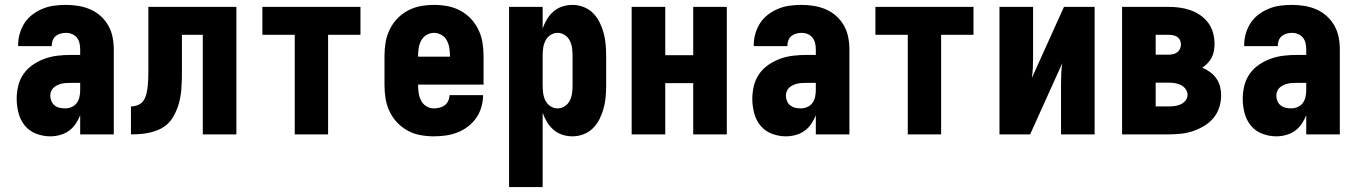

<svg xmlns="http://www.w3.org/2000/svg" viewBox="-20 -548 5540 783"><path d="M185 8Q156 8 128 -2.5Q100 -13 81.5 -35.5Q63 -58 55.5 -87Q48 -116 48 -145Q48 -172 54.5 -198.5Q61 -225 76.5 -247Q92 -269 115 -284.5Q138 -300 163.5 -309Q189 -318 215.5 -321Q242 -324 269 -324H307V-347Q307 -360 304 -372.5Q301 -385 293.5 -394.5Q286 -404 274 -409Q262 -414 249 -414Q238 -414 227 -411Q216 -408 207.5 -401Q199 -394 195 -383.5Q191 -373 191 -362V-360H54V-366Q54 -389 61 -412.5Q68 -436 81 -455.5Q94 -475 113.5 -489.5Q133 -504 155.5 -513Q178 -522 201.5 -525Q225 -528 249 -528Q274 -528 299 -524Q324 -520 347.5 -510Q371 -500 390 -483Q409 -466 421.5 -444Q434 -422 439 -397Q444 -372 444 -347V0H307V-78Q300 -60 288.5 -43Q277 -26 261 -14.5Q245 -3 225 2.5Q205 8 185 8ZM246 -106Q259 -106 272 -111.5Q285 -117 293 -128Q301 -139 304 -152.5Q307 -166 307 -180V-210H269Q260 -210 250.5 -209.5Q241 -209 232 -207Q223 -205 214.5 -201Q206 -197 199 -191Q192 -185 188.5 -176Q185 -167 185 -158Q185 -147 189.5 -136Q194 -125 203 -118Q212 -111 223 -108.5Q234 -106 246 -106Z M514 0V-114Q529 -114 543.5 -120Q558 -126 566 -139Q574 -152 577.5 -167Q581 -182 582.5 -197Q584 -212 584.5 -227Q585 -242 585 -258V-520H944V0H807V-406H722V-261Q722 -242 721.5 -222Q721 -202 719.5 -183Q718 -164 714 -144.5Q710 -125 703 -106.5Q696 -88 686 -71Q676 -54 661.5 -41Q647 -28 629 -20Q611 -12 592 -7.5Q573 -3 553.5 -1.5Q534 0 514 0Z M1182 0V-406H1050V-520H1450V-406H1318V0Z M1749 8Q1722 8 1694.5 3Q1667 -2 1643 -15Q1619 -28 1600 -48Q1581 -68 1569 -93Q1557 -118 1552.5 -145.5Q1548 -173 1548 -200V-320Q1548 -348 1552.5 -375Q1557 -402 1569 -427Q1581 -452 1600 -472Q1619 -492 1643.5 -505Q1668 -518 1695 -523Q1722 -528 1750 -528Q1778 -528 1805 -523Q1832 -518 1856.5 -505Q1881 -492 1900 -472Q1919 -452 1931 -427Q1943 -402 1947.5 -375Q1952 -348 1952 -320V-203H1685V-200Q1685 -184 1687.5 -168Q1690 -152 1697.5 -137.5Q1705 -123 1719 -114.5Q1733 -106 1749 -106Q1761 -106 1773 -109Q1785 -112 1794 -119Q1803 -126 1808 -137Q1813 -148 1813 -160H1950V-159Q1950 -135 1943 -111Q1936 -87 1922 -67Q1908 -47 1888.5 -32Q1869 -17 1846 -8Q1823 1 1798.5 4.5Q1774 8 1749 8ZM1685 -317H1815V-320Q1815 -336 1812.5 -352Q1810 -368 1802.5 -382.5Q1795 -397 1780.5 -405.5Q1766 -414 1750 -414Q1734 -414 1719.5 -405.5Q1705 -397 1697.5 -382.5Q1690 -368 1687.5 -352Q1685 -336 1685 -320Z M2056 215V-520H2193V-432Q2200 -452 2211 -470Q2222 -488 2237.5 -501.5Q2253 -515 2273.5 -521.5Q2294 -528 2314 -528Q2338 -528 2360 -519.5Q2382 -511 2398.5 -494.5Q2415 -478 2425.5 -456.5Q2436 -435 2442 -412.5Q2448 -390 2450 -366.5Q2452 -343 2452 -320V-200Q2452 -177 2450 -153.5Q2448 -130 2442 -107.5Q2436 -85 2425.5 -63.5Q2415 -42 2398.5 -25.5Q2382 -9 2360 -0.5Q2338 8 2314 8Q2294 8 2273.5 1.5Q2253 -5 2237.5 -18.5Q2222 -32 2211 -50Q2200 -68 2193 -88V215ZM2254 -106Q2270 -106 2283.5 -115Q2297 -124 2304 -138.5Q2311 -153 2313 -168.5Q2315 -184 2315 -200V-320Q2315 -336 2313 -351.5Q2311 -367 2304 -381.5Q2297 -396 2283.5 -405Q2270 -414 2254 -414Q2238 -414 2224.5 -405Q2211 -396 2204 -381.5Q2197 -367 2195 -351.5Q2193 -336 2193 -320V-200Q2193 -184 2195 -168.5Q2197 -153 2204 -138.5Q2211 -124 2224.5 -115Q2238 -106 2254 -106Z M2556 0V-520H2693V-323H2807V-520H2944V0H2807V-209H2693V0Z M3185 8Q3156 8 3128 -2.5Q3100 -13 3081.5 -35.5Q3063 -58 3055.5 -87Q3048 -116 3048 -145Q3048 -172 3054.5 -198.5Q3061 -225 3076.5 -247Q3092 -269 3115 -284.5Q3138 -300 3163.5 -309Q3189 -318 3215.5 -321Q3242 -324 3269 -324H3307V-347Q3307 -360 3304 -372.5Q3301 -385 3293.5 -394.5Q3286 -404 3274 -409Q3262 -414 3249 -414Q3238 -414 3227 -411Q3216 -408 3207.5 -401Q3199 -394 3195 -383.5Q3191 -373 3191 -362V-360H3054V-366Q3054 -389 3061 -412.5Q3068 -436 3081 -455.5Q3094 -475 3113.5 -489.5Q3133 -504 3155.5 -513Q3178 -522 3201.5 -525Q3225 -528 3249 -528Q3274 -528 3299 -524Q3324 -520 3347.5 -510Q3371 -500 3390 -483Q3409 -466 3421.5 -444Q3434 -422 3439 -397Q3444 -372 3444 -347V0H3307V-78Q3300 -60 3288.5 -43Q3277 -26 3261 -14.5Q3245 -3 3225 2.5Q3205 8 3185 8ZM3246 -106Q3259 -106 3272 -111.5Q3285 -117 3293 -128Q3301 -139 3304 -152.5Q3307 -166 3307 -180V-210H3269Q3260 -210 3250.5 -209.5Q3241 -209 3232 -207Q3223 -205 3214.5 -201Q3206 -197 3199 -191Q3192 -185 3188.5 -176Q3185 -167 3185 -158Q3185 -147 3189.5 -136Q3194 -125 3203 -118Q3212 -111 3223 -108.5Q3234 -106 3246 -106Z M3682 0V-406H3550V-520H3950V-406H3818V0Z M4056 0V-520H4193V-312Q4193 -291 4192 -270.5Q4191 -250 4188 -230L4319 -520H4444V0H4307V-208Q4307 -229 4308 -249.5Q4309 -270 4312 -290L4181 0Z M4556 0V-520H4745Q4768 -520 4790.5 -517Q4813 -514 4834.5 -506.5Q4856 -499 4875 -486Q4894 -473 4907.5 -454.5Q4921 -436 4927 -414Q4933 -392 4933 -369Q4933 -355 4930.5 -340.5Q4928 -326 4921.5 -313.5Q4915 -301 4905 -290.5Q4895 -280 4883 -272Q4900 -265 4915 -254Q4930 -243 4940.5 -228Q4951 -213 4955.5 -195Q4960 -177 4960 -159Q4960 -134 4952 -109.5Q4944 -85 4928 -66Q4912 -47 4890 -34Q4868 -21 4844 -13Q4820 -5 4795 -2.5Q4770 0 4745 0ZM4693 -325H4745Q4754 -325 4763.5 -327Q4773 -329 4780.5 -334.5Q4788 -340 4792 -348.5Q4796 -357 4796 -367Q4796 -376 4792 -384.5Q4788 -393 4780 -398Q4772 -403 4763 -404.5Q4754 -406 4745 -406H4693ZM4693 -114H4745Q4758 -114 4770.5 -115.5Q4783 -117 4795 -122.5Q4807 -128 4815 -138.5Q4823 -149 4823 -161Q4823 -174 4815 -185Q4807 -196 4795.5 -201.5Q4784 -207 4771 -209Q4758 -211 4745 -211H4693Z M5185 8Q5156 8 5128 -2.5Q5100 -13 5081.5 -35.5Q5063 -58 5055.5 -87Q5048 -116 5048 -145Q5048 -172 5054.5 -198.5Q5061 -225 5076.5 -247Q5092 -269 5115 -284.5Q5138 -300 5163.5 -309Q5189 -318 5215.5 -321Q5242 -324 5269 -324H5307V-347Q5307 -360 5304 -372.5Q5301 -385 5293.5 -394.5Q5286 -404 5274 -409Q5262 -414 5249 -414Q5238 -414 5227 -411Q5216 -408 5207.5 -401Q5199 -394 5195 -383.5Q5191 -373 5191 -362V-360H5054V-366Q5054 -389 5061 -412.5Q5068 -436 5081 -455.5Q5094 -475 5113.5 -489.5Q5133 -504 5155.5 -513Q5178 -522 5201.5 -525Q5225 -528 5249 -528Q5274 -528 5299 -524Q5324 -520 5347.5 -510Q5371 -500 5390 -483Q5409 -466 5421.5 -444Q5434 -422 5439 -397Q5444 -372 5444 -347V0H5307V-78Q5300 -60 5288.5 -43Q5277 -26 5261 -14.5Q5245 -3 5225 2.5Q5205 8 5185 8ZM5246 -106Q5259 -106 5272 -111.5Q5285 -117 5293 -128Q5301 -139 5304 -152.5Q5307 -166 5307 -180V-210H5269Q5260 -210 5250.5 -209.5Q5241 -209 5232 -207Q5223 -205 5214.5 -201Q5206 -197 5199 -191Q5192 -185 5188.5 -176Q5185 -167 5185 -158Q5185 -147 5189.5 -136Q5194 -125 5203 -118Q5212 -111 5223 -108.5Q5234 -106 5246 -106Z"/></svg>

Font: Iosevka Term Curly Heavy
Style: Regular
Weight: 900
Designer: Belleve Invis
Foundry: Belleve Invis
Version: Version 32.3.0